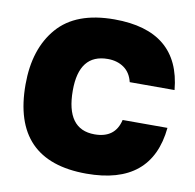

<svg xmlns="http://www.w3.org/2000/svg" viewBox="-83 -829 942 928"><g transform="rotate(10 388.0 -365.0)"><path d="M405 -744Q724 -744 750 -458H530Q519 -504 486 -527Q453 -550 407 -550Q266 -550 266 -371Q266 -180 406 -180Q507 -180 528 -272H748Q720 14 400 14Q36 14 36 -360Q36 -535 126.5 -639.5Q217 -744 405 -744Z"/></g></svg>

Font: Nacelle Black
Style: Regular
Weight: 900
Designer: Sora Sagano
Foundry: Sora Sagano
Version: Version 1.000;FEAKit 1.0